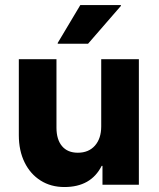

<svg xmlns="http://www.w3.org/2000/svg" viewBox="-20 -736 632 765"><path d="M236.7 9.2Q182.5 9.2 141.7 -16.7Q100.8 -42.5 77.9 -89.2Q55 -135.8 55 -197.5V-500H205V-227.5Q205 -180 227.1 -153.8Q249.2 -127.5 290 -127.5Q333.3 -127.5 358.3 -155.8Q383.3 -184.2 383.3 -232.5V-500H533.3V0H388.3V-75H385Q342.5 9.2 236.7 9.2ZM210 -561.7V-565L300 -715.8H461.7V-712.5L330.8 -561.7Z"/></svg>

Font: Funnel Sans ExtraBold
Style: Regular
Weight: 800
Version: Version 1.000; Beta; Release 5; Build 24; ttfautohint (v1.8.